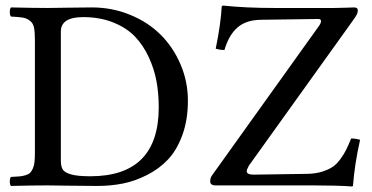

<svg xmlns="http://www.w3.org/2000/svg" viewBox="-20 -674 1354 698"><path d="M201.2 -559.1V-89.8Q201.2 -68.8 208.3 -57.6Q215.3 -46.4 239 -39.8Q262.7 -33.2 308.1 -33.2Q557.1 -33.2 557.1 -284.2Q557.1 -333 549.1 -377.7Q541 -422.4 521 -465.8Q501 -509.3 470.7 -541Q440.4 -572.8 391.8 -592.3Q343.3 -611.8 282.2 -611.8Q201.2 -611.8 201.2 -559.1ZM153.8 0Q98.1 0 20 2Q15.6 -2.4 15.6 -14.4Q15.6 -26.4 20 -30.8Q40 -31.7 51 -32.7Q62 -33.7 73.2 -37.1Q84.5 -40.5 89.8 -46.1Q95.2 -51.8 99.6 -61.8Q104 -71.8 105.5 -85.4Q106.9 -99.1 106.9 -120.1V-526.9Q106.9 -556.6 103.8 -573Q100.6 -589.4 89.1 -598.4Q77.6 -607.4 63.5 -609.9Q49.3 -612.3 20 -613.8Q15.6 -618.2 15.6 -630.4Q15.6 -642.6 20 -647Q104 -645 153.8 -645Q169.9 -645 223.1 -646Q276.4 -647 314 -647Q387.7 -647 453.1 -620.1Q518.6 -593.3 564.2 -547.6Q609.9 -502 636.5 -439.5Q663.1 -377 663.1 -308.1Q663.1 -238.3 643.1 -183.3Q623 -128.4 591.1 -94.5Q559.1 -60.5 515.1 -38.1Q471.2 -15.6 426.8 -6.8Q382.3 2 334 2Q280.8 2 223.4 1Q166 0 153.8 0ZM744.1 -15.1Q744.1 -27.8 752 -38.1L1139.2 -579.1Q1147 -589.8 1147 -597.2Q1147 -605 1137.2 -605L929.2 -602.1Q875 -601.6 843.5 -574.2Q812 -546.9 795.9 -492.2Q780.3 -492.2 764.2 -497.1Q782.7 -586.9 786.1 -650.9L790 -653.8Q873.5 -645 978 -645H1194.8Q1211.9 -645 1237.5 -646Q1263.2 -647 1267.1 -647Q1280.8 -647 1280.8 -636.2Q1280.8 -627.9 1276.6 -620.1Q1272.5 -612.3 1256.8 -590.8L884.8 -71.8Q877 -57.6 877 -51.8Q877 -39.1 901.9 -39.1L1097.2 -42Q1127 -42.5 1150.4 -49.8Q1173.8 -57.1 1189 -67.1Q1204.1 -77.1 1217.5 -95.7Q1231 -114.3 1238.5 -129.6Q1246.1 -145 1256.8 -170.9Q1269.5 -170.9 1289.1 -166Q1269 -76.7 1263.2 2Q1260.7 3.9 1259.8 3.9Q1207 0 1117.2 0H763.2Q744.1 0 744.1 -15.1Z"/></svg>

Font: Common Serif News
Style: Regular
Weight: 450
Designer: Philipp H. Poll, Khaled Hosny
Foundry: Stefan Peev, Context Ltd.
Version: Version 1.026